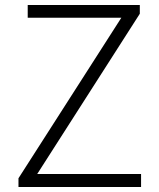

<svg xmlns="http://www.w3.org/2000/svg" viewBox="-20 -749 637 769"><path d="M54 -35 466 -678H91V-729H540V-694L129 -52H545V0H54Z"/></svg>

Font: SpoqaHanSansJP-Light
Style: Regular
Weight: 300
Designer: [Source Han Sans]
Ryoko NISHIZUKA  (kana & ideographs); Paul D. Hunt (Latin, Greek & Cyrillic); Wenlong ZHANG  (bopomofo
Foundry: Spoqa (http://bi.spoqa.com)
Version: Version 1.002.20150607